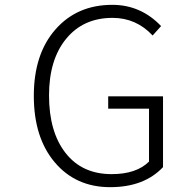

<svg xmlns="http://www.w3.org/2000/svg" viewBox="-20 -762 713 795"><path d="M436 13Q294 13 207 -89.5Q120 -192 120 -365Q120 -538 209.5 -640Q299 -742 445 -742Q563 -742 647 -654L612 -615Q544 -688 446 -688Q325 -688 254 -601.5Q183 -515 183 -367Q183 -216 251.5 -128.5Q320 -41 442 -41Q545 -41 597 -93V-312H428V-363H655V-70Q577 13 436 13Z"/></svg>

Font: NotoSansHansLight
Style: Regular
Weight: 300
Designer: Ryoko NISHIZUKA  (kana & ideographs); Paul D. Hunt (Latin, Greek & Cyrillic); Wenlong ZHANG  (bopomofo); Sandoll Communi
Foundry: Adobe Systems Incorporated
Version: Version 1.00;December 8, 2021;FontCreator 13.0.0.2675 64-bit